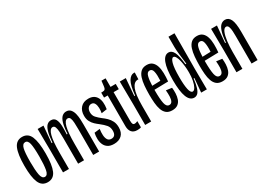

<svg xmlns="http://www.w3.org/2000/svg" viewBox="-17 -1343 2762 2016"><g transform="rotate(-30 1364.0 -335.0)"><path d="M152 10Q81 10 52 -57.5Q23 -125 23 -261Q23 -401 52.5 -469.5Q82 -538 153 -538Q224 -538 253 -470Q282 -402 282 -263Q282 -125 252.5 -57.5Q223 10 152 10ZM153 -54Q187 -54 197.5 -111.5Q208 -169 208 -268Q208 -380 197 -427Q186 -474 154 -474Q121 -474 109 -426Q97 -378 97 -266Q97 -168 107.5 -111Q118 -54 153 -54Z M340 0V-270L337 -528H408L390 -326H400Q406 -409 420 -455Q434 -501 454.5 -519.5Q475 -538 502 -538Q541 -538 557 -508Q573 -478 575 -429.5Q577 -381 573 -326H583Q587 -408 601 -454Q615 -500 637 -519Q659 -538 686 -538Q721 -538 740 -515.5Q759 -493 767 -459.5Q775 -426 776.5 -391Q778 -356 778 -330V0H706V-312Q706 -355 704 -390.5Q702 -426 693.5 -446.5Q685 -467 664 -467Q595 -467 595 -200V0H523V-305Q523 -351 521 -387.5Q519 -424 510.5 -445.5Q502 -467 482 -467Q448 -467 430 -401Q412 -335 412 -199V0Z M956 10Q910 10 882.5 -8Q855 -26 842 -56Q829 -86 828 -122.5Q827 -159 835 -195L902 -203Q896 -164 898 -129Q900 -94 914 -72.5Q928 -51 958 -51Q1012 -51 1012 -118Q1012 -160 989 -187.5Q966 -215 926 -246Q903 -263 880.5 -284Q858 -305 843 -334Q828 -363 828 -404Q828 -464 861.5 -501Q895 -538 956 -538Q1024 -538 1054 -487.5Q1084 -437 1069 -345L1002 -335Q1008 -364 1007 -397Q1006 -430 994 -452.5Q982 -475 955 -475Q931 -475 915.5 -455Q900 -435 900 -404Q900 -365 923.5 -339.5Q947 -314 979 -289Q1004 -271 1028 -248Q1052 -225 1068 -193.5Q1084 -162 1084 -117Q1084 -55 1049.5 -22.5Q1015 10 956 10Z M1238 6Q1194 6 1172 -20.5Q1150 -47 1150 -92V-465H1106V-525H1120Q1144 -525 1152.5 -535Q1161 -545 1163 -565L1171 -632H1221V-528H1284V-464H1221V-117Q1221 -88 1227.5 -77Q1234 -66 1248 -66Q1253 -66 1262.5 -68Q1272 -70 1285 -76V-1Q1273 4 1260 5Q1247 6 1238 6Z M1336 0V-250L1333 -528H1406L1389 -320H1399Q1410 -437 1438.5 -485Q1467 -533 1507 -533Q1514 -533 1517 -532L1514 -450Q1511 -451 1506 -451Q1459 -451 1434 -388.5Q1409 -326 1409 -189V0Z M1662 10Q1618 10 1592 -11Q1566 -32 1553 -69Q1540 -106 1536 -153Q1532 -200 1532 -251Q1532 -309 1536.5 -360.5Q1541 -412 1554 -452Q1567 -492 1593 -515Q1619 -538 1662 -538Q1704 -538 1728.5 -516.5Q1753 -495 1764.5 -458.5Q1776 -422 1777 -374.5Q1778 -327 1773 -275L1605 -271Q1605 -267 1605 -261Q1605 -156 1616 -105Q1627 -54 1662 -54Q1685 -54 1696 -74.5Q1707 -95 1708.5 -129.5Q1710 -164 1706 -206L1776 -197Q1780 -163 1778.5 -126.5Q1777 -90 1766 -59Q1755 -28 1730 -9Q1705 10 1662 10ZM1662 -472Q1631 -473 1619.5 -429.5Q1608 -386 1606 -319L1706 -322Q1710 -393 1701 -433Q1692 -473 1662 -472Z M1928 10Q1823 10 1823 -259Q1823 -398 1850 -467.5Q1877 -537 1928 -537Q1966 -537 1988.5 -492Q2011 -447 2021 -341H2032Q2023 -412 2017 -465.5Q2011 -519 2011 -554V-680H2084L2082 -252L2084 0H2015L2030 -169H2021Q2013 -100 2000 -61Q1987 -22 1969 -6Q1951 10 1928 10ZM1945 -54Q1963 -54 1978 -81Q1993 -108 2001.5 -150.5Q2010 -193 2010 -240V-261Q2010 -290 2006 -326Q2002 -362 1994.5 -395Q1987 -428 1975 -449Q1963 -470 1948 -470Q1926 -470 1911.5 -418.5Q1897 -367 1897 -253Q1897 -159 1908.5 -106.5Q1920 -54 1945 -54Z M2271 10Q2227 10 2201 -11Q2175 -32 2162 -69Q2149 -106 2145 -153Q2141 -200 2141 -251Q2141 -309 2145.5 -360.5Q2150 -412 2163 -452Q2176 -492 2202 -515Q2228 -538 2271 -538Q2313 -538 2337.5 -516.5Q2362 -495 2373.5 -458.5Q2385 -422 2386 -374.5Q2387 -327 2382 -275L2214 -271Q2214 -267 2214 -261Q2214 -156 2225 -105Q2236 -54 2271 -54Q2294 -54 2305 -74.5Q2316 -95 2317.5 -129.5Q2319 -164 2315 -206L2385 -197Q2389 -163 2387.5 -126.5Q2386 -90 2375 -59Q2364 -28 2339 -9Q2314 10 2271 10ZM2271 -472Q2240 -473 2228.5 -429.5Q2217 -386 2215 -319L2315 -322Q2319 -393 2310 -433Q2301 -473 2271 -472Z M2443 0V-271L2440 -528H2511L2493 -325H2503Q2509 -407 2524.5 -453.5Q2540 -500 2562.5 -519Q2585 -538 2613 -538Q2655 -538 2677 -494Q2699 -450 2699 -342V0H2626V-333Q2626 -360 2624.5 -392Q2623 -424 2614.5 -446.5Q2606 -469 2587 -469Q2562 -469 2546 -431.5Q2530 -394 2522.5 -334Q2515 -274 2515 -206V0Z"/></g></svg>

Font: Bricolage Grotesque 48pt Condensed Light
Style: Regular
Weight: 300
Width: 3
Designer: Mathieu Triay
Foundry: Atelier Triay
Version: Version 1.000; ttfautohint (v1.8.4.7-5d5b);gftools[0.9.32]